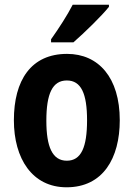

<svg xmlns="http://www.w3.org/2000/svg" viewBox="-20 -786 567 816"><path d="M443 -757V-766H289C266 -721 231 -667 197 -619V-606H292C339 -647 413 -719 443 -757ZM489 -275C489 -456 399 -557 265 -557C112 -557 39 -445 39 -275C39 -112 117 10 263 10C418 10 489 -114 489 -275ZM177 -273C177 -388 203 -444 264 -444C325 -444 350 -388 350 -275C350 -160 325 -103 264 -103C203 -103 177 -161 177 -273Z"/></svg>

Font: Noto Sans Armenian Condensed
Style: Bold
Weight: 700
Width: 3
Designer: Monotype Design Team
Foundry: Monotype Imaging Inc.
Version: Version 2.008